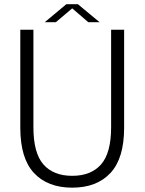

<svg xmlns="http://www.w3.org/2000/svg" viewBox="-20 -878 684 908"><path d="M567 -274Q567 -129 502.2 -59.8Q437.5 9.5 321.5 9.5Q205.5 9.5 140.8 -59.8Q76 -129 76 -274V-737.5H138V-276.5Q138 -154.5 185.2 -100.5Q232.5 -46.5 321.5 -46.5Q410.5 -46.5 458 -100.5Q505.5 -154.5 505.5 -276.5V-737.5H567ZM191.5 -773 293.5 -858H348.5L451 -773H397.5L321.5 -838.5L244 -773Z"/></svg>

Font: Epilogue Light
Style: Regular
Weight: 300
Designer: Tyler Finck
Foundry: Etcetera Type Co
Version: Version 2.111; ttfautohint (v1.8.3)